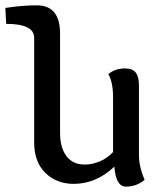

<svg xmlns="http://www.w3.org/2000/svg" viewBox="-59 -676 603 713"><path d="M408.7 17.1Q371.1 17.1 365.7 -57.1Q297.9 6.8 214.8 6.8Q150.9 6.8 109.4 -33.9Q67.9 -74.7 67.9 -147V-535.6Q67.9 -587.4 -36.1 -587.4L-39.1 -646.5Q22.5 -656.2 77.6 -656.2Q164.1 -656.2 164.1 -550.8V-182.1Q164.1 -127.9 187.7 -96.4Q211.4 -64.9 255.9 -64.9Q282.7 -64.9 310.8 -76.4Q338.9 -87.9 360.8 -111.3V-315.9Q360.8 -370.1 343.3 -400.9Q369.1 -421.9 404.8 -421.9Q433.1 -421.9 445.1 -406.5Q457 -391.1 457 -360.4V-100.6Q457 -56.6 478 -8.3Q448.2 17.1 408.7 17.1Z"/></svg>

Font: Bainsley
Style: Regular
Weight: 400
Designer: Paul James MIller
Foundry: High-Logic / Made with FontCreator
Version: Version 1.411;March 28, 2021;FontCreator 13.0.0.2683 64-bit